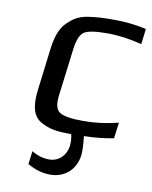

<svg xmlns="http://www.w3.org/2000/svg" viewBox="-79 -554 638 806"><g transform="rotate(10 240.0 -150.5)"><path d="M175 131C150 131 125 124 100 109L93 165C126 184 158 193 190 193C252 193 297 152 305 91C307 72 306 45 302 9C351 8 394 3 428 -4L437 -72C385 -59 336 -53 289 -53C235 -53 201 -59 186 -70C170 -81 165 -104 169 -139L194 -339C199 -380 209 -406 225 -417C240 -428 274 -433 325 -433C372 -433 421 -426 472 -413L480 -479C435 -489 390 -494 344 -494C293 -494 274 -493 230 -487C190 -480 170 -466 145 -442C119 -416 106 -376 100 -326L78 -148C70 -83 79 -36 118 -15C156 6 186 10 248 10C252 27 253 43 251 60C246 101 215 131 175 131Z"/></g></svg>

Font: Gamestation Text
Style: Italic
Weight: 400
Designer: Jonas Hecksher
Foundry: Jonas Hecksher, Playtypeª, e-types AS
Version: Version 1.003